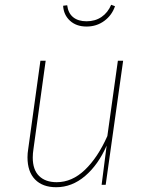

<svg xmlns="http://www.w3.org/2000/svg" viewBox="-20 -773 616 803"><path d="M95 -115Q95 -132 98 -150L149 -519H171L120 -150Q117 -131 117 -114Q117 -63 143.5 -37Q170 -11 217 -11Q281 -11 335 -62.5Q389 -114 429 -204L473 -519H495L422 0H405L426 -164Q391 -84 336 -37Q281 10 215 10Q158 10 126.5 -22.5Q95 -55 95 -115ZM244 -749 261 -751Q265 -718 286 -701Q307 -684 342 -684Q378 -684 404.5 -702Q431 -720 445 -753L461 -747Q448 -709 416 -685.5Q384 -662 342 -662Q299 -662 272.5 -686.5Q246 -711 244 -749Z"/></svg>

Font: FiraGO Thin
Style: Italic
Weight: 100
Italic angle: -8°
Designer: bBox Type GmbH
Foundry: bBox Type GmbH
Version: Version 1.001